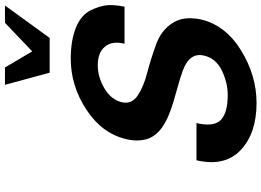

<svg xmlns="http://www.w3.org/2000/svg" viewBox="-160 -882 1054 774"><g transform="rotate(-90 367.0 -495.0)"><path d="M731.9 -1002 601.1 -821.8H460.9L412.1 -1002H481.9L546.9 -892.1L662.1 -1002ZM577.1 -520 578.1 -522Q589.8 -571.3 565.4 -599.6Q541 -627.9 491.2 -627.9Q443.8 -627.9 397.9 -601.1Q352.1 -574.2 341.8 -530.8Q333 -491.2 369.1 -466.8Q404.8 -442.9 461.9 -428.2Q509.8 -416 574.2 -393.1Q601.1 -383.3 622.1 -368.2Q643.1 -353 658.9 -330.1Q674.8 -307.1 679 -278.3Q683.1 -249.5 675.8 -212.9Q652.8 -113.3 551.8 -50.8Q450.2 12.2 338.9 12.2Q217.3 12.2 149.9 -50.8Q81.1 -115.2 107.9 -230H257.8Q241.7 -160.6 270 -132.3Q298.3 -104 371.1 -104Q420.9 -104 470.2 -127.9Q519 -151.9 529.8 -199.2Q543.9 -257.8 469.2 -285.2Q444.8 -294.4 390.9 -309.3Q336.9 -324.2 313 -333Q294.9 -339.4 280.5 -345.9Q266.1 -352.5 251.2 -361.6Q236.3 -370.6 225.3 -380.6Q214.4 -390.6 205.3 -404.3Q196.3 -418 192.1 -433.6Q188 -449.2 187.7 -469.2Q187.5 -489.3 192.9 -512.2Q215.3 -610.4 312 -673.8Q408.2 -736.8 517.1 -736.8Q590.3 -736.8 642.1 -716.1Q693.8 -695.3 712.9 -655.8Q728.5 -622.6 732.4 -595Q736.3 -567.4 727.1 -520Z"/></g></svg>

Font: Perun
Style: Bold Italic
Weight: 700
Italic angle: -12°
Foundry: Copyright (c) Stefan Peev, Context Ltd, 2016
Version: Version 001.000